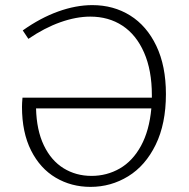

<svg xmlns="http://www.w3.org/2000/svg" viewBox="-20 -723 740 751"><path d="M629 -355Q629 -239 589 -157Q549 -75 481.5 -33.5Q414 8 334 8Q259 8 198 -28Q137 -64 101.5 -134.5Q66 -205 66 -305Q66 -319 68 -341H574V-351Q574 -448 543.5 -517.5Q513 -587 459 -622.5Q405 -658 333 -658Q278 -658 216 -636Q154 -614 91 -571L69 -604Q138 -653 207.5 -678Q277 -703 341 -703Q424 -703 489 -662.5Q554 -622 591.5 -543.5Q629 -465 629 -355ZM572 -299H121Q123 -214 151.5 -154.5Q180 -95 228.5 -65Q277 -35 338 -35Q398 -35 448.5 -64Q499 -93 531.5 -152.5Q564 -212 572 -299Z"/></svg>

Font: Bitter Pro Light
Style: Regular
Weight: 300
Designer: Sol Matas, and Bitter project Authors
Foundry: Sol Matas
Version: Version 1.010